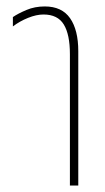

<svg xmlns="http://www.w3.org/2000/svg" viewBox="-20 -576 327 596"><path d="M197 0V-408Q197 -469 178 -500Q159 -531 115 -531Q93 -531 67 -520.5Q41 -510 20 -494V-523Q36 -534 62 -545Q88 -556 119 -556Q172 -556 197.5 -519.5Q223 -483 223 -417V0Z"/></svg>

Font: Noto Sans Thai ExtCond Thin
Style: Regular
Weight: 100
Width: 2
Designer: Monotype Design Team
Foundry: Monotype Imaging Inc.
Version: Version 2.002; ttfautohint (v1.8.4.7-5d5b)